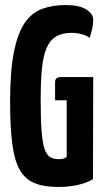

<svg xmlns="http://www.w3.org/2000/svg" viewBox="-20 -730 409 760"><path d="M210 10Q153 10 116 -5.5Q79 -21 58 -58Q37 -95 28.5 -161Q20 -227 20 -327Q20 -448 35 -523.5Q50 -599 78 -639.5Q106 -680 147 -695Q188 -710 240 -710Q294 -710 321.5 -692.5Q349 -675 349 -652Q349 -633 344.5 -614Q340 -595 335 -580Q324 -589 304 -594.5Q284 -600 264 -600Q226 -600 202 -585.5Q178 -571 164.5 -540Q151 -509 146 -458.5Q141 -408 141 -336Q141 -260 144.5 -213Q148 -166 156 -141.5Q164 -117 178 -108.5Q192 -100 212 -100Q222 -100 228.5 -101.5Q235 -103 238.5 -105Q242 -107 244 -109V-333H198V-405Q198 -425 222 -425H349L348 -21Q332 -11 310.5 -4Q289 3 264 6.5Q239 10 210 10Z"/></svg>

Font: Yanone Kaffeesatz
Style: Bold
Weight: 700
Designer: Yanone (Cyrillic: Daniel Pouzeot, Huerta Tipografica, and Cyreal)
Foundry: Yanone
Version: Version 2.003